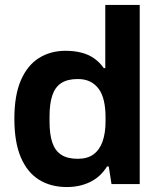

<svg xmlns="http://www.w3.org/2000/svg" viewBox="-20 -743 648 775"><path d="M250 12Q185 12 137.5 -17.5Q90 -47 64 -108Q38 -169 38 -264Q38 -359 64.5 -419.5Q91 -480 137.5 -509Q184 -538 245 -538Q279 -538 308.5 -530.5Q338 -523 360.5 -507Q383 -491 399 -468H405V-723H544V0H430L419 -71H412Q386 -29 344 -8.5Q302 12 250 12ZM294 -102Q333 -102 357.5 -120Q382 -138 394 -172Q406 -206 406 -253V-271Q406 -306 399.5 -335Q393 -364 379 -383.5Q365 -403 344 -413.5Q323 -424 294 -424Q252 -424 227 -407.5Q202 -391 191 -357.5Q180 -324 180 -274V-251Q180 -201 191 -168Q202 -135 227 -118.5Q252 -102 294 -102Z"/></svg>

Font: Archivo SemiBold
Style: Bold
Weight: 700
Version: Version 2.001